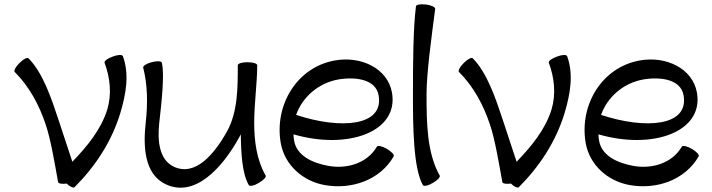

<svg xmlns="http://www.w3.org/2000/svg" viewBox="-20 -835 3296 889"><path d="M325 32C422 -65 497 -180 537 -311C563 -398 580 -490 549 -575C546 -583 525 -582 502 -573C478 -565 462 -552 464 -545C490 -475 498 -400 477 -329C448 -235 384 -158 315 -86C296 -144 270 -222 252 -277C218 -380 178 -499 112 -565C106 -571 88 -561 70 -543C52 -526 43 -507 48 -502C116 -434 162 -348 192 -257C214 -193 233 -81 249 8C250 15 267 18 289 15C301 28 320 37 325 32Z M643 -522C664 -440 664 -354 655 -270C642 -156 648 -29 747 18C880 81 1006 -52 1087 -198C1090 -203 1092 -208 1095 -213C1096 -126 1101 -31 1132 22C1136 29 1157 25 1178 12C1200 0 1214 -16 1210 -22C1168 -96 1157 -182 1157 -267C1157 -354 1170 -441 1171 -528V-529C1171 -530 1171 -532 1171 -533C1171 -541 1151 -547 1126 -547C1101 -547 1081 -541 1081 -533C1081 -429 1081 -318 1032 -228C972 -120 884 -17 785 -63C716 -96 709 -184 717 -263C728 -358 743 -495 729 -545C727 -553 706 -553 682 -547C658 -541 641 -529 643 -522Z M1803 -111C1807 -118 1793 -133 1771 -146C1750 -158 1729 -163 1725 -156C1681 -80 1588 -51 1500 -67C1427 -80 1354 -114 1342 -183C1340 -193 1339 -203 1339 -213C1590 -140 1827 -224 1795 -406C1775 -519 1651 -577 1530 -555C1356 -524 1249 -350 1280 -172C1298 -71 1382 4 1484 22C1610 44 1740 -2 1803 -111ZM1546 -467C1629 -481 1720 -467 1733 -394C1759 -250 1557 -235 1351 -303C1380 -385 1453 -450 1546 -467Z M1906 -806C1893 -705 1892 -536 1892 -400C1892 -255 1893 -57 1938 22C1942 29 1963 25 1984 12C2006 0 2020 -16 2016 -22C1956 -128 1955 -270 1955 -400C1955 -497 1978 -663 1995 -794C1996 -802 1977 -811 1953 -814C1928 -817 1907 -814 1906 -806Z M2382 32C2479 -65 2554 -180 2594 -311C2620 -398 2637 -490 2606 -575C2603 -583 2582 -582 2559 -573C2535 -565 2519 -552 2521 -545C2547 -475 2555 -400 2534 -329C2505 -235 2441 -158 2372 -86C2353 -144 2327 -222 2309 -277C2275 -380 2235 -499 2169 -565C2163 -571 2145 -561 2127 -543C2109 -526 2100 -507 2105 -502C2173 -434 2219 -348 2249 -257C2271 -193 2290 -81 2306 8C2307 15 2324 18 2346 15C2358 28 2377 37 2382 32Z M3215 -111C3219 -118 3205 -133 3183 -146C3162 -158 3141 -163 3137 -156C3093 -80 3000 -51 2912 -67C2839 -80 2766 -114 2754 -183C2752 -193 2751 -203 2751 -213C3002 -140 3239 -224 3207 -406C3187 -519 3063 -577 2942 -555C2768 -524 2661 -350 2692 -172C2710 -71 2794 4 2896 22C3022 44 3152 -2 3215 -111ZM2958 -467C3041 -481 3132 -467 3145 -394C3171 -250 2969 -235 2763 -303C2792 -385 2865 -450 2958 -467Z"/></svg>

Font: Nupuram
Style: Regular
Weight: 400
Designer: Santhosh Thottingal (santhosh.thottingal@gmail.com)
Foundry: SMC
Version: Version 1.000